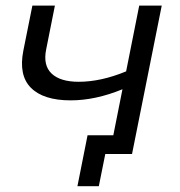

<svg xmlns="http://www.w3.org/2000/svg" viewBox="-20 -547 640 682"><path d="M331 114.5H255L291 -66.5H382.5L415 -230Q319 -190.5 231 -190.5Q134.5 -190.5 90 -235Q45.5 -279.5 63 -367.5L95 -527H175L144 -371.5Q132.5 -315 163.2 -285.8Q194 -256.5 259.5 -256.5Q338.5 -256.5 428 -293.5L474.5 -527H554.5L449 0H354Z"/></svg>

Font: Argentum Sans Light
Style: Italic
Weight: 300
Italic angle: -11.3°
Designer: Julieta Ulanovsky (font), Owen Earl (portions from Jones font), Cristiano Sobral (main changes and remaster)
Foundry: Julieta Ulanovsky (font), Owen Earl (portions from Jones font), Cristiano Sobral (main changes and remaster)
Version: Version 3.127